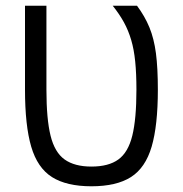

<svg xmlns="http://www.w3.org/2000/svg" viewBox="-20 -638 640 672"><path d="M300 14Q213 14 162 -18.2Q111 -50.5 89.2 -124.8Q67.5 -199 67.5 -324V-618H142.5V-324Q142.5 -221.5 157 -163Q171.5 -104.5 206.2 -79.8Q241 -55 300 -55Q360 -55 394.2 -79.8Q428.5 -104.5 443 -163Q457.5 -221.5 457.5 -324Q457.5 -380.5 453.2 -422.8Q449 -465 439.2 -498Q429.5 -531 413.8 -559.8Q398 -588.5 374.5 -618H459.5Q487 -581 503 -542Q519 -503 525.8 -451.5Q532.5 -400 532.5 -324Q532.5 -199 510.8 -124.8Q489 -50.5 438.2 -18.2Q387.5 14 300 14Z"/></svg>

Font: Victor Mono Thin
Style: Regular
Weight: 100
Monospace: yes
Designer: Rune Bjørnerås
Version: Version 1.561;gftools[0.9.30]